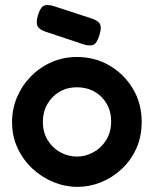

<svg xmlns="http://www.w3.org/2000/svg" viewBox="-20 -712 599 748"><path d="M282 16Q234 16 188.5 -2.5Q143 -21 106.5 -55Q70 -89 48.5 -135Q27 -181 27 -236Q27 -289 47 -335Q67 -381 102 -416Q137 -451 182.5 -470.5Q228 -490 280 -490Q350 -490 407 -456.5Q464 -423 498 -366Q532 -309 532 -237Q532 -180 511 -133.5Q490 -87 454 -53.5Q418 -20 373.5 -2Q329 16 282 16ZM280 -102Q313 -102 343.5 -118.5Q374 -135 393.5 -166Q413 -197 413 -239Q413 -278 395.5 -308Q378 -338 348 -355Q318 -372 279 -372Q242 -372 212 -354.5Q182 -337 164.5 -306.5Q147 -276 147 -238Q147 -196 166 -165.5Q185 -135 215.5 -118.5Q246 -102 280 -102ZM309 -538 156 -589Q131 -598 125.5 -612Q120 -626 128 -653Q137 -682 149.5 -689Q162 -696 187 -689L340 -639Q365 -630 370.5 -616Q376 -602 367 -574Q358 -545 346 -538.5Q334 -532 309 -538Z"/></svg>

Font: Fredoka Medium
Style: Regular
Weight: 500
Designer: Ben Nathan
Foundry: Milena B. Brandão, Ben Nathan
Version: Version 2.001